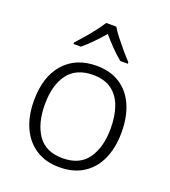

<svg xmlns="http://www.w3.org/2000/svg" viewBox="-140 -867 870 980"><g transform="rotate(20 295.0 -377.0)"><path d="M533 -266Q533 -183 505.5 -121Q478 -59 424.5 -24.5Q371 10 294 10Q220 10 167 -24Q114 -58 85.5 -120Q57 -182 57 -266Q57 -396 121.5 -469Q186 -542 298 -542Q374 -542 426.5 -507.5Q479 -473 506 -411Q533 -349 533 -266ZM116 -266Q116 -164 159 -101.5Q202 -39 294 -39Q387 -39 430.5 -101.5Q474 -164 474 -266Q474 -332 456 -383Q438 -434 399 -463Q360 -492 297 -492Q206 -492 161 -432Q116 -372 116 -266ZM323 -764Q335 -743 356.5 -715.5Q378 -688 401 -661Q424 -634 443 -614V-606H402Q375 -628 347 -657Q319 -686 295 -714Q271 -686 243 -657Q215 -628 188 -606H148V-614Q166 -634 189.5 -661Q213 -688 234 -715.5Q255 -743 268 -764Z"/></g></svg>

Font: BC Sans Light
Style: Regular
Weight: 300
Designer: Monotype Design Team
Foundry: Monotype Imaging Inc.
Version: Version 2.000;GOOG;noto-source:20170915:90ef993387c0